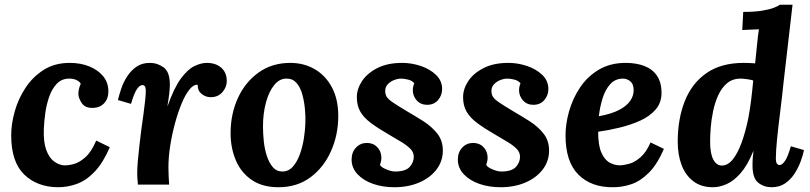

<svg xmlns="http://www.w3.org/2000/svg" viewBox="-20 -775 3401 806"><path d="M273 -511Q319 -511 355.5 -496Q392 -481 413.5 -454.5Q435 -428 435 -391Q435 -361 417.5 -342Q400 -323 371 -322Q337 -321 323 -342.5Q309 -364 309 -381Q309 -390 311.5 -401.5Q314 -413 319 -423Q315 -432 302 -438.5Q289 -445 271 -445Q239 -445 218.5 -423.5Q198 -402 186.5 -369Q175 -336 170 -299.5Q165 -263 164 -233Q162 -179 174 -146Q186 -113 206 -98Q226 -83 247 -81Q266 -80 290 -86.5Q314 -93 339 -115.5Q364 -138 384 -185L441 -157Q413 -92 378 -55Q343 -18 304 -3.5Q265 11 223 11Q135 10 81 -43Q27 -96 27 -207Q27 -255 42 -308Q57 -361 87.5 -407Q118 -453 164 -482Q210 -511 273 -511Z M559 0Q557 -21 556.5 -29.5Q556 -38 556 -48Q556 -69 558.5 -98.5Q561 -128 565 -162Q569 -196 573 -229Q578 -265 582.5 -297.5Q587 -330 589.5 -355Q592 -380 592 -392Q592 -409 587.5 -413.5Q583 -418 578 -418Q567 -418 555 -401Q543 -384 530 -339L475 -355Q480 -376 489 -403Q498 -430 514 -454.5Q530 -479 553 -495Q576 -511 609 -511Q641 -511 667 -492Q693 -473 693 -420Q693 -404 690.5 -382Q688 -360 683 -331H684Q711 -407 739.5 -445.5Q768 -484 796 -497.5Q824 -511 848 -511Q886 -511 909 -490.5Q932 -470 932 -435Q932 -409 913.5 -388Q895 -367 865 -367Q843 -367 826 -381Q809 -395 810 -419Q793 -421 775.5 -399.5Q758 -378 742.5 -340.5Q727 -303 714.5 -257Q702 -211 694.5 -163Q687 -115 687 -72Q687 -59 688 -35.5Q689 -12 690 0Z M1199 -511Q1255 -511 1300.5 -485Q1346 -459 1373 -409Q1400 -359 1400 -288Q1400 -209 1369.5 -140.5Q1339 -72 1283 -30.5Q1227 11 1149 11Q1082 11 1037 -19.5Q992 -50 970 -102Q948 -154 948 -216Q948 -296 978.5 -363Q1009 -430 1065.5 -470.5Q1122 -511 1199 -511ZM1184 -445Q1154 -446 1131.5 -418.5Q1109 -391 1096.5 -345Q1084 -299 1084 -244Q1084 -214 1087.5 -181Q1091 -148 1100.5 -119.5Q1110 -91 1125.5 -73Q1141 -55 1165 -55Q1191 -55 1209 -75Q1227 -95 1238.5 -126.5Q1250 -158 1255.5 -193Q1261 -228 1262 -259Q1263 -286 1260 -318Q1257 -350 1249 -379Q1241 -408 1225 -426.5Q1209 -445 1184 -445Z M1635 11Q1587 11 1546.5 -3Q1506 -17 1481 -43.5Q1456 -70 1456 -105Q1456 -136 1474.5 -155.5Q1493 -175 1520 -175Q1547 -175 1564 -157Q1581 -139 1581 -113Q1581 -106 1579.5 -98.5Q1578 -91 1575 -83Q1580 -73 1601.5 -64Q1623 -55 1638 -55Q1682 -55 1699.5 -74Q1717 -93 1717 -117Q1717 -136 1702.5 -150.5Q1688 -165 1665 -179Q1642 -193 1616 -208Q1569 -235 1538 -258Q1507 -281 1492.5 -306.5Q1478 -332 1478 -367Q1478 -402 1500 -435Q1522 -468 1564.5 -489.5Q1607 -511 1668 -511Q1708 -511 1746.5 -498Q1785 -485 1810.5 -460.5Q1836 -436 1836 -401Q1836 -375 1819 -355Q1802 -335 1773 -335Q1746 -335 1729.5 -353.5Q1713 -372 1713 -396Q1713 -404 1714.5 -411Q1716 -418 1719 -425Q1711 -436 1694.5 -440.5Q1678 -445 1664 -445Q1650 -445 1634.5 -439Q1619 -433 1608 -421.5Q1597 -410 1597 -393Q1597 -379 1603.5 -368.5Q1610 -358 1630 -344.5Q1650 -331 1690 -307Q1723 -288 1757.5 -266Q1792 -244 1815.5 -214.5Q1839 -185 1839 -143Q1839 -98 1812 -63Q1785 -28 1739 -8.5Q1693 11 1635 11Z M2081 11Q2033 11 1992.5 -3Q1952 -17 1927 -43.5Q1902 -70 1902 -105Q1902 -136 1920.5 -155.5Q1939 -175 1966 -175Q1993 -175 2010 -157Q2027 -139 2027 -113Q2027 -106 2025.5 -98.5Q2024 -91 2021 -83Q2026 -73 2047.5 -64Q2069 -55 2084 -55Q2128 -55 2145.5 -74Q2163 -93 2163 -117Q2163 -136 2148.5 -150.5Q2134 -165 2111 -179Q2088 -193 2062 -208Q2015 -235 1984 -258Q1953 -281 1938.5 -306.5Q1924 -332 1924 -367Q1924 -402 1946 -435Q1968 -468 2010.5 -489.5Q2053 -511 2114 -511Q2154 -511 2192.5 -498Q2231 -485 2256.5 -460.5Q2282 -436 2282 -401Q2282 -375 2265 -355Q2248 -335 2219 -335Q2192 -335 2175.5 -353.5Q2159 -372 2159 -396Q2159 -404 2160.5 -411Q2162 -418 2165 -425Q2157 -436 2140.5 -440.5Q2124 -445 2110 -445Q2096 -445 2080.5 -439Q2065 -433 2054 -421.5Q2043 -410 2043 -393Q2043 -379 2049.5 -368.5Q2056 -358 2076 -344.5Q2096 -331 2136 -307Q2169 -288 2203.5 -266Q2238 -244 2261.5 -214.5Q2285 -185 2285 -143Q2285 -98 2258 -63Q2231 -28 2185 -8.5Q2139 11 2081 11Z M2607 -511Q2651 -511 2685 -498Q2719 -485 2738 -457Q2757 -429 2757 -385Q2757 -344 2732.5 -315.5Q2708 -287 2668.5 -269Q2629 -251 2582 -239.5Q2535 -228 2491 -222Q2491 -165 2504.5 -134.5Q2518 -104 2539 -92.5Q2560 -81 2581 -81Q2598 -81 2621.5 -87.5Q2645 -94 2669 -115Q2693 -136 2711 -177L2767 -150Q2739 -85 2704 -50Q2669 -15 2631 -2Q2593 11 2554 11Q2462 12 2408 -42Q2354 -96 2354 -207Q2354 -255 2369 -308Q2384 -361 2414.5 -407Q2445 -453 2493 -482Q2541 -511 2607 -511ZM2596 -445Q2562 -445 2541 -421Q2520 -397 2509 -360.5Q2498 -324 2494 -287Q2548 -297 2580 -314Q2612 -331 2626.5 -353Q2641 -375 2640 -399Q2639 -424 2625 -434.5Q2611 -445 2596 -445Z M2973 11Q2923 11 2890 -14.5Q2857 -40 2841 -83Q2825 -126 2825 -180Q2825 -275 2854.5 -350Q2884 -425 2945.5 -468Q3007 -511 3102 -511Q3109 -511 3126 -510.5Q3143 -510 3150 -509Q3155 -555 3157.5 -582Q3160 -609 3162 -625Q3164 -641 3166 -652Q3150 -651 3128.5 -650.5Q3107 -650 3096 -649L3100 -725Q3147 -725 3178 -730Q3209 -735 3227.5 -742Q3246 -749 3253 -755H3307Q3298 -675 3288.5 -595Q3279 -515 3270 -435Q3263 -367 3255 -304Q3247 -241 3242 -191Q3237 -141 3237 -111Q3237 -93 3242 -87.5Q3247 -82 3252 -82Q3263 -82 3275 -99Q3287 -116 3300 -161L3355 -145Q3351 -124 3341 -97Q3331 -70 3315 -45.5Q3299 -21 3275.5 -5Q3252 11 3219 11Q3187 11 3163 -8Q3139 -27 3139 -80Q3139 -100 3140 -111.5Q3141 -123 3143 -140H3142Q3118 -81 3089 -48Q3060 -15 3030 -2Q3000 11 2973 11ZM3010 -80Q3035 -80 3055.5 -105Q3076 -130 3092.5 -174.5Q3109 -219 3121 -277Q3128 -313 3133 -353.5Q3138 -394 3142 -437Q3135 -440 3117 -442.5Q3099 -445 3089 -445Q3055 -445 3032 -425.5Q3009 -406 2995 -375Q2981 -344 2973.5 -308Q2966 -272 2963.5 -238.5Q2961 -205 2961 -181Q2961 -130 2974.5 -105Q2988 -80 3010 -80Z"/></svg>

Font: Lora
Style: Italic
Weight: 400
Italic angle: -3°
Designer: Olga Karpushina, Alexei Vanyashin (Cyrillic)
Foundry: Cyreal
Version: Version 3.008